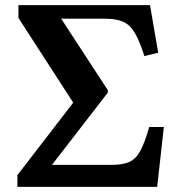

<svg xmlns="http://www.w3.org/2000/svg" viewBox="-20 -730 709 750"><path d="M48 0V-46L266 -329L52 -660V-710H566L598 -524L544 -511Q525 -571 506 -602.5Q487 -634 460 -645.5Q433 -657 390 -657H219L401 -378V-368L183 -86H417Q458 -86 484 -97Q510 -108 527.5 -139.5Q545 -171 563 -234H620L594 0Z"/></svg>

Font: Literata 36pt SemiBold
Style: Regular
Weight: 600
Designer: Latin by Veronika Burian and Jose Scaglione. Greek by Irene Vlachou. Cyrillic by Vera Evstafieva.
Foundry: TypeTogether
Version: Version 3.002